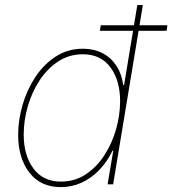

<svg xmlns="http://www.w3.org/2000/svg" viewBox="-20 -748 699 779"><path d="M226.6 11.2Q144.5 11.2 99.1 -47.9Q53.7 -106.9 53.7 -200.7Q53.7 -261.7 71.8 -323.2Q89.8 -384.8 124 -436.3Q158.2 -487.8 206.8 -519Q255.4 -550.3 316.4 -550.3Q361.3 -550.3 396 -532.2Q430.7 -514.2 452.4 -481Q474.1 -447.8 480 -402.8H483.4L537.1 -727.5H559.6L439 0H416.5L439.5 -136.7H436.5Q415 -91.8 382.8 -58.3Q350.6 -24.9 310.8 -6.8Q271 11.2 226.6 11.2ZM227.1 -11.2Q283.7 -11.2 328.1 -40.8Q372.6 -70.3 403.8 -118.7Q435.1 -167 451.2 -224.4Q467.3 -281.7 467.3 -337.4Q467.3 -421.9 428 -474.9Q388.7 -527.8 315.9 -527.8Q260.7 -527.8 216.3 -498.8Q171.9 -469.7 140.6 -421.9Q109.4 -374 92.8 -316.7Q76.2 -259.3 76.2 -202.1Q76.2 -117.7 115.5 -64.5Q154.8 -11.2 227.1 -11.2ZM385.3 -623 388.7 -645.5H659.2L655.8 -623Z"/></svg>

Font: Inter 16pt Thin
Style: Italic
Weight: 250
Italic angle: -9.3988°
Version: Version 4.001;git-66647c0bb